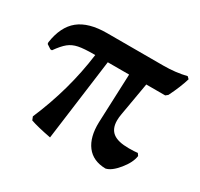

<svg xmlns="http://www.w3.org/2000/svg" viewBox="-109 -606 789 756"><g transform="rotate(30 285.5 -228.0)"><path d="M391 -178Q391 -141 413.5 -123.5Q436 -106 485 -106Q511 -106 526 -108L533 -98Q529 -67 500 -31.5Q471 4 446 9Q389 8 360 -30Q331 -68 333 -136L342 -358H245L196 12Q133 0 102 -11L96 -26Q166 -189 188 -358H183Q137 -358 112.5 -353Q88 -348 70.5 -334Q53 -320 31 -289H24L4 -302L3 -309Q14 -385 58 -420.5Q102 -456 185 -456H442Q496 -456 545 -468L554 -459Q542 -418 516 -366L506 -358H420L394 -208Q391 -192 391 -178Z"/></g></svg>

Font: Alegreya Medium
Style: Regular
Weight: 500
Designer: Juan Pablo del Peral
Foundry: Huerta Tipografica
Version: Version 2.007; ttfautohint (v1.6)